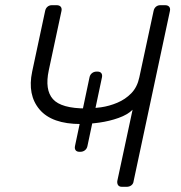

<svg xmlns="http://www.w3.org/2000/svg" viewBox="-20 -720 697 740"><path d="M450 0Q440 0 435.5 -6Q431 -12 432 -22L491 -297Q472 -278 437 -265.5Q402 -253 363 -247.5Q324 -242 291 -242Q180 -242 132.5 -298Q85 -354 104 -444L154 -678Q156 -688 163 -694Q170 -700 180 -700H198Q209 -700 214 -694Q219 -688 217 -678L168 -449Q152 -374 184 -338Q216 -302 312 -302Q338 -302 369.5 -306.5Q401 -311 432 -324Q463 -337 486 -360.5Q509 -384 517 -422L572 -678Q574 -688 581 -694Q588 -700 598 -700H616Q627 -700 632 -694Q637 -688 635 -678L495 -22Q494 -12 486.5 -6Q479 0 468 0ZM286 -135Q276 -135 271.5 -141Q267 -147 269 -157L325 -422Q327 -432 334.5 -438Q342 -444 352 -444H356Q366 -444 370.5 -438Q375 -432 373 -422L317 -157Q315 -147 307.5 -141Q300 -135 290 -135Z"/></svg>

Font: Rubik Light
Style: Italic
Weight: 300
Italic angle: -12°
Designer: Hubert and Fischer
Foundry: Hubert and Fischer
Version: Version 2.300;gftools[0.9.30]